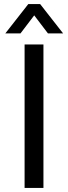

<svg xmlns="http://www.w3.org/2000/svg" viewBox="-20 -917 332 937"><path d="M6 0ZM100 -700H192V0H100ZM118 -897H176L288 -754H214L147 -842L80 -754H6Z"/></svg>

Font: Sarabun
Style: Regular
Weight: 400
Designer: Suppakit Chalermlarp | Katatrad Co.,Ltd.
Foundry: Cadson Demak Co.,Ltd.
Version: Version 1.000; ttfautohint (v1.6)